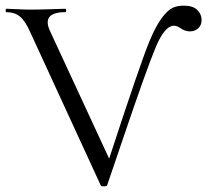

<svg xmlns="http://www.w3.org/2000/svg" viewBox="-23 -656 733 679"><path d="M627 -636Q659 -636 674.5 -621Q690 -606 690 -585Q690 -567 678 -556Q666 -545 649 -545Q631 -545 616 -556Q603 -565 592 -565Q560 -565 528.5 -491Q497 -417 406 -148Q374 -55 356 -1Q355 3 344.5 3Q334 3 333 -1L84 -542Q67 -581 48 -597Q29 -613 -1 -613Q-3 -613 -3 -619Q-3 -625 -1 -625Q11 -625 38 -623.5Q65 -622 82 -622Q116 -622 156 -623.5Q196 -625 208 -625Q211 -625 211 -619Q211 -613 208 -613Q123 -613 154 -546L363 -95Q477 -444 508 -516Q548 -610 589 -629Q605 -636 627 -636Z"/></svg>

Font: Cormorant SC
Style: Regular
Weight: 400
Designer: Christian Thalmann (Catharsis Fonts)
Version: Version 1.000;PS 002.000;hotconv 1.0.88;makeotf.lib2.5.64775